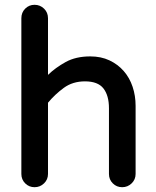

<svg xmlns="http://www.w3.org/2000/svg" viewBox="-20 -765 649 800"><path d="M69 -40V-689Q69 -713 85 -729Q101 -745 124 -745Q147 -745 163.5 -729Q180 -713 180 -689V-453Q211 -483 253.5 -506.5Q296 -530 356 -530Q401 -530 436 -513.5Q471 -497 495.5 -469Q520 -441 532.5 -403.5Q545 -366 545 -324V-40Q545 -17 528.5 -1Q512 15 489 15Q466 15 450 -1Q434 -17 434 -40V-314Q434 -367 411 -396.5Q388 -426 334 -426Q283 -426 246 -399Q209 -372 180 -337V-40Q180 -17 163.5 -1Q147 15 124 15Q101 15 85 -1Q69 -17 69 -40Z"/></svg>

Font: Varela Round Precious
Style: Medium
Weight: 500
Designer: Joe Prince
Foundry: Joe Prince
Version: Version 1.000